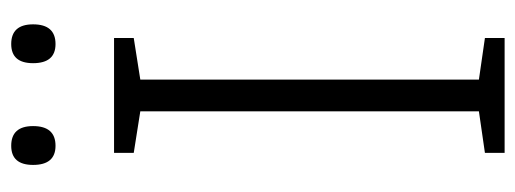

<svg xmlns="http://www.w3.org/2000/svg" viewBox="-316 -626 942 351"><g transform="rotate(-90 155.5 -451.0)"><path d="M261 0H51V-36L127 -47V-666L51 -678V-714H261V-678L185 -666V-47L261 -36ZM29 -862Q29 -902 64 -902Q100 -902 100 -862Q100 -821 64 -821Q29 -821 29 -862ZM215 -862Q215 -902 250 -902Q286 -902 286 -862Q286 -821 250 -821Q215 -821 215 -862Z"/></g></svg>

Font: Noto Sans Gurmukhi UI Light
Style: Regular
Weight: 300
Designer: Jelle Bosma - Monotype Design Team
Foundry: Monotype Imaging Inc.
Version: Version 2.004; ttfautohint (v1.8.4.7-5d5b)